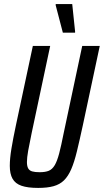

<svg xmlns="http://www.w3.org/2000/svg" viewBox="-20 -913 509 941"><path d="M167 8Q116 8 85.5 -2.5Q55 -13 41.5 -37Q28 -61 28 -100Q28 -136 36 -184.5Q44 -233 58 -299L141 -688H226L135 -260Q124 -208 118 -174Q112 -140 112 -119Q112 -99 118 -88Q124 -77 137.5 -73Q151 -69 174 -69Q202 -69 219 -76Q236 -83 248 -103Q260 -123 270 -161Q280 -199 292 -260L383 -688H469L386 -299Q370 -225 357 -171.5Q344 -118 329 -83.5Q314 -49 293.5 -29Q273 -9 242.5 -0.5Q212 8 167 8ZM288 -753 253 -887V-893H334L348 -759V-753Z"/></svg>

Font: Saira ExtraCondensed Medium
Style: Italic
Weight: 500
Width: 2
Italic angle: -12°
Designer: Hector Gatti with collaboration of the Omnibus-Type team
Foundry: Omnibus-Type
Version: Version 1.101